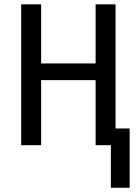

<svg xmlns="http://www.w3.org/2000/svg" viewBox="-20 -679 640 898"><path d="M427.2 0V-304.2H172.4V0H79.1V-658.7H172.4V-382.3H427.2V-658.7H520.5V-78.1H586.4V199.2H498.5V0Z"/></svg>

Font: Cousine
Style: Regular
Weight: 400
Monospace: yes
Designer: Steve Matteson
Foundry: Monotype Imaging Inc.
Version: Version 1.21